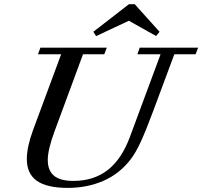

<svg xmlns="http://www.w3.org/2000/svg" viewBox="-20 -893 976 926"><path d="M749.5 -739.7 732.9 -719.2 601.6 -793 443.4 -718.8 430.2 -739.7 601.6 -872.6H629.9ZM307.1 13.2Q206.1 13.2 157.7 -21Q109.4 -55.2 109.4 -125.5Q109.4 -183.6 139.2 -265.1L274.9 -631.3H163.1L174.8 -663.1H495.1L482.9 -631.3H380.4L241.7 -255.9Q210.4 -170.4 210.4 -121.6Q210.4 -70.8 240.2 -45.7Q270 -20.5 334 -20.5Q432.1 -20.5 499.8 -73.2Q567.4 -126 607.4 -234.9L754.4 -631.3H642.6L653.8 -663.1H935.5L923.3 -631.3H820.8L719.2 -358.4Q685.5 -267.6 659.7 -210.9Q633.8 -154.3 607.9 -121.6Q554.2 -53.2 476.8 -20Q399.4 13.2 307.1 13.2Z"/></svg>

Font: Elstob 10pt Medium
Style: Italic
Weight: 500
Italic angle: -20°
Designer: Peter S. Baker
Version: Version 1.015